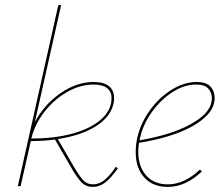

<svg xmlns="http://www.w3.org/2000/svg" viewBox="-20 -731 878 754"><path d="M443 -70Q416 -32 393.5 -14.5Q371 3 344 3Q318 3 300.5 -14.5Q283 -32 259 -74L196 -183Q151 -177 101 -177L61 0H50L209 -711H220L117 -252Q154 -321 217.5 -365Q281 -409 348 -409Q388 -409 408 -392.5Q428 -376 428 -346Q428 -336 427 -330Q417 -274 358.5 -236.5Q300 -199 207 -185L269 -78Q292 -39 307 -23Q322 -7 345 -7Q370 -7 391 -24.5Q412 -42 435 -76ZM103 -187Q196 -187 267 -207Q338 -227 378 -263Q418 -299 418 -346Q418 -372 400 -385.5Q382 -399 348 -399Q295 -399 244 -370Q193 -341 155 -292.5Q117 -244 103 -187Z M823 -346Q823 -340 821 -328Q811 -278 735 -235Q659 -192 526 -170Q523 -152 523 -135Q523 -77 554 -42Q585 -7 639 -7Q704 -7 765 -65L773 -58Q709 3 639 3Q580 3 546.5 -34Q513 -71 513 -134Q513 -165 520 -194Q534 -251 570.5 -300.5Q607 -350 655.5 -379.5Q704 -409 752 -409Q790 -409 806.5 -391Q823 -373 823 -346ZM812 -345Q812 -367 798 -383Q784 -399 750 -399Q704 -399 658.5 -370Q613 -341 578.5 -294Q544 -247 531 -194L528 -180Q651 -201 725.5 -241.5Q800 -282 810 -328Q812 -338 812 -345Z"/></svg>

Font: Ysabeau Hairline
Style: Italic
Weight: 100
Italic angle: -12°
Designer: Christian Thalmann (Catharsis Fonts)
Version: Version 0.003